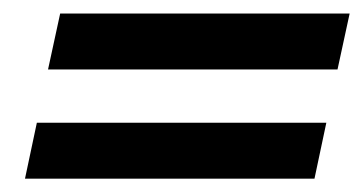

<svg xmlns="http://www.w3.org/2000/svg" viewBox="-20 -483 539 285"><path d="M481 -379.9H51.3L69.3 -462.9H499ZM446.8 -217.8H17.1L34.7 -300.8H464.4Z"/></svg>

Font: Munson
Style: Bold Italic
Weight: 700
Italic angle: -12°
Designer: Paul James MIller
Foundry: High-Logic / Made with FontCreator
Version: Version 2.10;May 5, 2019;FontCreator 11.5.0.2430 64-bit